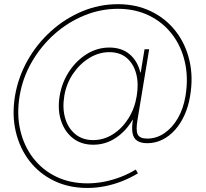

<svg xmlns="http://www.w3.org/2000/svg" viewBox="-20 -722 999 932"><path d="M404.3 190.4Q314.5 190.4 242.7 155.8Q170.9 121.1 123.3 59.6Q75.7 -2 56.6 -82.8Q37.6 -163.6 52.7 -255.9Q68.4 -348.1 114 -429Q159.7 -509.8 227.8 -571Q295.9 -632.3 378.9 -667Q461.9 -701.7 552.2 -701.7Q641.6 -701.7 713.1 -667Q784.7 -632.3 832.5 -571Q880.4 -509.8 899.4 -429Q918.5 -348.1 902.8 -255.9Q894.5 -205.1 875.5 -163.1Q856.4 -121.1 828.9 -90.6Q801.3 -60.1 767.3 -43.5Q733.4 -26.9 694.8 -26.9Q664.1 -26.9 646.2 -38.6Q628.4 -50.3 623.5 -75.4Q618.7 -100.6 625 -140.6H623.5Q591.8 -85.9 542.2 -52.7Q492.7 -19.5 432.6 -19.5Q374 -19.5 333.7 -51.3Q293.5 -83 276.1 -136.7Q258.8 -190.4 269.5 -255.9Q280.3 -321.3 315.4 -374.8Q350.6 -428.2 401.4 -459.7Q452.1 -491.2 510.7 -491.2Q570.8 -491.2 609.4 -458.5Q647.9 -425.8 661.1 -370.1H663.1L681.6 -482.9H704.1L647.5 -140.6Q638.7 -89.8 648.4 -69.6Q658.2 -49.3 694.8 -49.3Q739.3 -49.3 777.6 -75.2Q815.9 -101.1 843 -147.5Q870.1 -193.8 880.4 -255.9Q895 -344.2 877.4 -421.1Q859.9 -498 814.9 -556.2Q770 -614.3 703.1 -646.7Q636.2 -679.2 552.2 -679.2Q467.8 -679.2 388.7 -646.7Q309.6 -614.3 244.1 -556.2Q178.7 -498 134.3 -421.1Q89.8 -344.2 75.2 -255.9Q60.5 -167 78.4 -90.1Q96.2 -13.2 140.9 44.9Q185.5 103 252.7 135.5Q319.8 168 404.3 168Q444.3 168 484.9 160.2Q525.4 152.3 564.5 137.5Q603.5 122.6 639.2 101.1L649.4 119.6Q611.8 142.1 571.3 158Q530.8 173.8 488.8 182.1Q446.8 190.4 404.3 190.4ZM432.1 -42Q483.9 -42 528.3 -70.3Q572.8 -98.6 603.3 -147Q633.8 -195.3 643.6 -255.9Q653.8 -315.9 641.1 -364Q628.4 -412.1 595.5 -440.4Q562.5 -468.8 510.7 -468.8Q459.5 -468.8 413.1 -440.2Q366.7 -411.6 334.2 -363.5Q301.8 -315.4 292 -255.9Q282.2 -195.8 296.6 -147.5Q311 -99.1 345.9 -70.6Q380.9 -42 432.1 -42Z"/></svg>

Font: Inter 24pt Thin
Style: Italic
Weight: 250
Italic angle: -9.3988°
Version: Version 4.001;git-66647c0bb